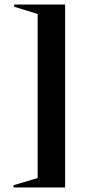

<svg xmlns="http://www.w3.org/2000/svg" viewBox="-20 -742 429 852"><path d="M269 -722V90H40V80L147 48V-680L43 -712V-722Z"/></svg>

Font: Cinzel SemiBold
Style: Regular
Weight: 600
Designer: Natanael Gama
Version: Version 2.000